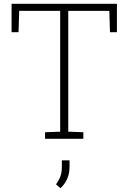

<svg xmlns="http://www.w3.org/2000/svg" viewBox="-20 -731 678 1011"><path d="M217.3 0V-34.7L296.9 -37.6V-673.8H81.1L77.6 -561.5H41V-710.9H595.7V-561.5H559.1L555.7 -673.8H339.4V-37.6L418.9 -34.7V0ZM298.3 259.8 274.9 239.7Q291 217.3 298.3 196.8Q305.7 176.3 305.7 147.9V113.3H346.2V147Q346.2 182.1 334 210.2Q321.8 238.3 298.3 259.8Z"/></svg>

Font: Roboto Slab ExtraLight
Style: Regular
Weight: 250
Designer: Google
Version: Version 2.000; ttfautohint (v1.8.1.43-b0c9)